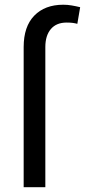

<svg xmlns="http://www.w3.org/2000/svg" viewBox="-20 -780 354 800"><path d="M168.9 0H78.6V-584Q78.6 -669.4 122.8 -714.8Q167 -760.3 243.7 -760.3Q261.7 -760.3 278.8 -757.3Q295.9 -754.4 314 -750L302.2 -680.7Q293.9 -683.1 283 -684.6Q272 -686 257.8 -686Q214.8 -686 191.9 -658.9Q168.9 -631.8 168.9 -584Z"/></svg>

Font: Vazirmatn UI
Style: Regular
Weight: 400
Designer: Saber Rastikerdar
Foundry: Saber Rastikerdar
Version: Version 33.003